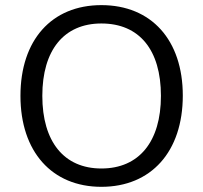

<svg xmlns="http://www.w3.org/2000/svg" viewBox="-20 -720 792 749"><path d="M375.5 8.8C569.6 8.8 693.1 -128.4 693.1 -347.1C693.1 -563.7 570.6 -700 375.5 -700C181.4 -700 59.8 -563.7 59.8 -346.1C59.8 -128.4 182.4 8.8 375.5 8.8ZM375.5 -62.7C229.4 -62.7 145.1 -167.6 145.1 -346.1C145.1 -524.5 229.4 -628.4 375.5 -628.4C523.5 -628.4 607.8 -525.5 607.8 -346.1C607.8 -167.6 522.5 -62.7 375.5 -62.7Z"/></svg>

Font: LL Pando Sans
Style: Regular
Weight: 400
Designer: Joshua Smith
Foundry: Joshua Smith
Version: Version 1.000;Glyphs 3.2.1 (3258)